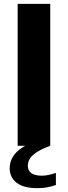

<svg xmlns="http://www.w3.org/2000/svg" viewBox="-20 -760 354 1001"><path d="M72 0V-740H242V0ZM175.5 221Q102.5 221 66.5 192.8Q30.5 164.5 30.5 117Q30.5 86 46.2 58.5Q62 31 98.8 7.5Q135.5 -16 199 -35L242 0Q196.5 17 171 33.8Q145.5 50.5 135.2 68Q125 85.5 125 104.5Q125 128.5 142.8 142.2Q160.5 156 198.5 156Q214 156 231.5 152.5Q249 149 271.5 141.5V204.5Q250.5 212 227 216.5Q203.5 221 175.5 221Z"/></svg>

Font: Encode Sans SC SemiExpanded
Style: Bold
Weight: 700
Width: 6
Designer: Multiple Designers
Foundry: Impallari Type
Version: Version 3.002